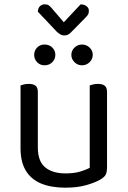

<svg xmlns="http://www.w3.org/2000/svg" viewBox="-20 -855 590 888"><path d="M75 -169V-260H155V-173Q155 -109 189 -81Q223 -53 283 -53Q323 -53 351 -61.5Q379 -70 395 -79V-260H475V-82Q475 -61 469.5 -48.5Q464 -36 443 -24Q421 -11 380 1Q339 13 282 13Q216 13 169.5 -6.5Q123 -26 99 -66.5Q75 -107 75 -169ZM475 -208H395V-460Q400 -462 410.5 -464.5Q421 -467 432 -467Q454 -467 464.5 -458.5Q475 -450 475 -430ZM155 -208H75V-460Q80 -462 90.5 -464.5Q101 -467 113 -467Q134 -467 144.5 -458.5Q155 -450 155 -430ZM236 -601Q236 -582 222 -567.5Q208 -553 186 -553Q165 -553 151.5 -567.5Q138 -582 138 -601Q138 -621 151.5 -635Q165 -649 186 -649Q208 -649 222 -635Q236 -621 236 -601ZM409 -601Q409 -582 394.5 -567.5Q380 -553 359 -553Q339 -553 324.5 -567.5Q310 -582 310 -601Q310 -621 324.5 -635Q339 -649 359 -649Q380 -649 394.5 -635Q409 -621 409 -601ZM243 -708 155 -801Q156 -818 165 -826.5Q174 -835 187 -835Q199 -835 206 -830Q213 -825 222 -814L275 -752L353 -835Q372 -834 381.5 -825.5Q391 -817 391 -806Q391 -793 386.5 -786.5Q382 -780 371 -769L309 -706Q301 -697 293 -694Q285 -691 277 -691Q267 -691 259 -696Q251 -701 243 -708Z"/></svg>

Font: Baloo Tamma 2
Style: Regular
Weight: 400
Designer: Divya Kowshik, Shuchita Grover and Ek Type
Foundry: Ek Type
Version: Version 1.700